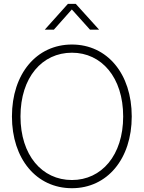

<svg xmlns="http://www.w3.org/2000/svg" viewBox="-20 -968 746 997"><path d="M353.5 9.3C536.6 9.3 664.1 -142.6 664.1 -363.3C664.1 -585 536.6 -736.8 353.5 -736.8C169.4 -736.8 42 -584.5 42 -363.3C42 -143.1 168.9 9.3 353.5 9.3ZM353.5 -33.2C197.8 -33.2 86.4 -162.6 86.4 -363.3C86.4 -566.9 199.2 -694.3 353.5 -694.3C507.3 -694.3 619.6 -565.9 619.6 -363.3C619.6 -161.6 507.3 -33.2 353.5 -33.2ZM259.8 -814 353 -918.9 447.3 -814H494.1V-814.5L373.5 -947.8H332.5L212.9 -814.5V-814Z"/></svg>

Font: Raveo Display Display ExLight
Style: Regular
Weight: 200
Designer: Jakub Foglar, Rasmus Andersson (Inter)
Foundry: Jakubfoglar.com
Version: Version 1.100;Glyphs 3.2.3 (3260)